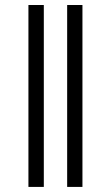

<svg xmlns="http://www.w3.org/2000/svg" viewBox="-20 -735 436 755"><path d="M244.1 0V-715.3H304.2V0ZM91.8 0V-715.3H152.3V0Z"/></svg>

Font: Elstob Light
Style: Regular
Weight: 300
Designer: Peter S. Baker
Version: Version 1.015